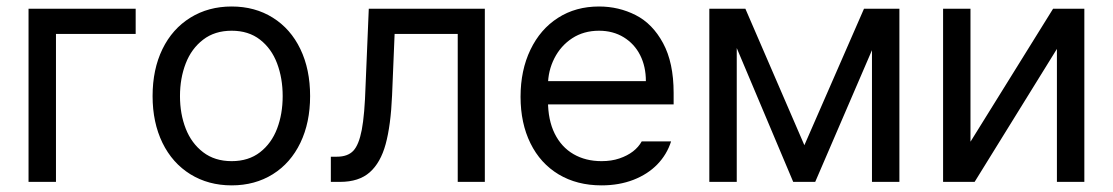

<svg xmlns="http://www.w3.org/2000/svg" viewBox="-20 -557 3408 588"><path d="M395.5 -453.1V-530.3H67.4V0H151.4V-453.1Z M563 -23.4C599.8 -0.7 641.9 10.7 689.5 10.7C737 10.7 779 -0.7 815.4 -23.4C851.9 -46.2 880 -78.3 899.9 -119.6C919.8 -161 929.7 -208.7 929.7 -262.7C929.7 -317.4 919.8 -365.4 899.9 -406.7C880 -448.1 851.9 -480.1 815.4 -502.9C779 -525.7 737 -537.1 689.5 -537.1C641.9 -537.1 599.8 -525.7 563 -502.9C526.2 -480.1 497.7 -448.1 477.5 -406.7C457.4 -365.4 447.3 -317.4 447.3 -262.7C447.3 -208.7 457.4 -161 477.5 -119.6C497.7 -78.3 526.2 -46.2 563 -23.4ZM776.4 -90.8C752.9 -72.6 724 -63.5 689.5 -63.5C654.9 -63.5 625.8 -72.6 602.1 -90.8C578.3 -109 560.5 -133.1 548.8 -163.1C537.1 -193 531.2 -226.2 531.2 -262.7C531.2 -299.2 537.1 -332.5 548.8 -362.8C560.5 -393.1 578.3 -417.3 602.1 -435.5C625.8 -453.8 654.9 -462.9 689.5 -462.9C724 -462.9 752.9 -453.8 776.4 -435.5C799.8 -417.3 817.2 -393.1 828.6 -362.8C840 -332.5 845.7 -299.2 845.7 -262.7C845.7 -226.2 840 -193 828.6 -163.1C817.2 -133.1 799.8 -109 776.4 -90.8Z M993.2 -77.1V0H1021.5C1059.9 0 1090.2 -9.8 1112.3 -29.3C1134.4 -48.8 1150.7 -77.6 1161.1 -115.7C1171.5 -153.8 1178.1 -203.5 1180.7 -264.6L1188.5 -453.1H1381.8V0H1464.8V-530.3H1109.4L1099.6 -295.9C1097.7 -235.4 1093.8 -189.8 1087.9 -159.2C1082 -128.6 1073.4 -107.3 1062 -95.2C1050.6 -83.2 1033.9 -77.1 1011.7 -77.1Z M1690.9 -22.9C1728.4 -0.5 1772.1 10.7 1822.3 10.7C1858.1 10.7 1890.6 5 1919.9 -6.3C1949.2 -17.7 1973.6 -33.5 1993.2 -53.7C2012.7 -73.9 2026.7 -97.3 2035.2 -124H1945.3C1938.8 -112.3 1929.9 -102.1 1918.5 -93.3C1907.1 -84.5 1893.2 -77.3 1877 -71.8C1860.7 -66.2 1842.4 -63.5 1822.3 -63.5C1789.7 -63.5 1761.1 -70.6 1736.3 -85C1711.6 -99.3 1692.4 -120.3 1678.7 -147.9C1665 -175.6 1658.2 -209 1658.2 -248V-295.9C1658.2 -325.2 1664.7 -352.7 1677.7 -378.4C1690.8 -404.1 1709 -424.6 1732.4 -439.9C1755.9 -455.2 1783.2 -462.9 1814.5 -462.9C1843.1 -462.9 1868.3 -456.2 1890.1 -442.9C1911.9 -429.5 1928.7 -411.3 1940.4 -388.2C1952.1 -365.1 1958 -338.5 1958 -308.6H1632.8V-237.3H2043V-272.5C2043 -334.3 2032.2 -385.1 2010.7 -424.8C1989.3 -464.5 1961.3 -493.2 1926.8 -510.7C1892.3 -528.3 1854.8 -537.1 1814.5 -537.1C1766.9 -537.1 1725.1 -525.6 1689 -502.4C1652.8 -479.3 1624.7 -446.8 1604.5 -404.8C1584.3 -362.8 1574.2 -314.8 1574.2 -260.7C1574.2 -206.7 1584.3 -159.2 1604.5 -118.2C1624.7 -77.1 1653.5 -45.4 1690.9 -22.9Z M2626 -530.3 2443.4 -112.3 2262.7 -530.3H2185.5L2409.2 0H2476.6L2705.1 -530.3ZM2236.3 0V-530.3H2152.3V0ZM2650.4 -530.3V0H2734.4V-530.3Z M3205.1 -530.3 2952.1 -123V-530.3H2868.2V0H2964.8L3216.8 -407.2V0H3300.8V-530.3Z"/></svg>

Font: Pretendard Variable
Style: Regular
Weight: 400
Designer: Base glyphs from Inter by Rasmus Andersson; Hangeul glyphs from Noto Sans CJK(Source Han Sans) by Jang Soo-young and Kan
Foundry: Kil Hyung-jin
Version: Version 1.309;Glyphs 3.2 (3225)